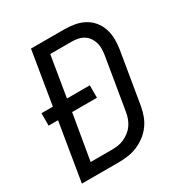

<svg xmlns="http://www.w3.org/2000/svg" viewBox="-171 -863 942 991"><g transform="rotate(-30 300.0 -367.5)"><path d="M32 0 89 -345H33V-419H101L153 -735H351Q383 -735 413 -729.5Q443 -724 469 -710Q495 -696 513.5 -673.5Q532 -651 541.5 -622.5Q551 -594 551.5 -563Q552 -532 547 -501L496 -195Q491 -167 481.5 -140.5Q472 -114 454.5 -90Q437 -66 413 -48Q389 -30 362.5 -19Q336 -8 308 -4Q280 0 253 0ZM253 -74Q271 -74 289.5 -76.5Q308 -79 326 -87Q344 -95 360 -107.5Q376 -120 387 -136Q398 -152 404.5 -170Q411 -188 414 -207L465 -513Q468 -532 468.5 -551Q469 -570 464 -587.5Q459 -605 448.5 -620Q438 -635 422.5 -644.5Q407 -654 388.5 -657.5Q370 -661 351 -661H225L185 -419H321V-345H173L127 -74Z"/></g></svg>

Font: Iosevka Curly Extended
Style: Italic
Weight: 400
Width: 7
Italic angle: -9°
Monospace: yes
Designer: Belleve Invis
Foundry: Belleve Invis
Version: Version 11.1.0; ttfautohint (v1.8.3)